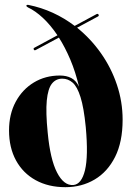

<svg xmlns="http://www.w3.org/2000/svg" viewBox="-20 -767 546 797"><path d="M489 -270Q489 -178 457.8 -115.8Q426.5 -53.5 372.8 -21.8Q319 10 251.5 10Q181 10 128.2 -19Q75.5 -48 46.5 -101Q17.5 -154 17.5 -225.5Q17.5 -293 45.2 -344.5Q73 -396 120.8 -424.8Q168.5 -453.5 228.5 -453.5Q256 -453.5 276 -443Q296 -432.5 308 -407Q293.5 -468.5 271.8 -519.8Q250 -571 224.5 -611L128.5 -559.5Q123 -556.5 120.5 -561Q117.5 -566.5 123 -569L218.5 -620.5Q189.5 -663.5 158 -692.8Q126.5 -722 96.5 -736Q89.5 -739.5 89.5 -743.5Q90 -748 98.5 -746.5Q151 -736 199.5 -713.8Q248 -691.5 290 -659.5L381 -708.5Q386.5 -711 389 -706.5Q392 -701.5 386.5 -698.5L300 -652Q356.5 -606.5 399 -546.2Q441.5 -486 465.2 -415.5Q489 -345 489 -270ZM178 -216.5Q188.5 -105.5 216.8 -50.8Q245 4 284.5 1Q318.5 -2 332.8 -60.5Q347 -119 336 -239.5Q328 -320.5 314.2 -364Q300.5 -407.5 281.5 -424Q262.5 -440.5 238.5 -440.5Q212 -440.5 195.5 -419.8Q179 -399 174.2 -350Q169.5 -301 178 -216.5Z"/></svg>

Font: Fraunces 144pt S000
Style: Bold
Weight: 700
Version: Version 1.000; ttfautohint (v1.8.3)